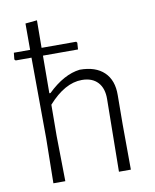

<svg xmlns="http://www.w3.org/2000/svg" viewBox="-80 -764 666 825"><g transform="rotate(-10 252.5 -351.0)"><path d="M86 0 89 -195 87 -548H18L13 -553L16 -582H87V-697L138 -702L137 -582H288L292 -577L290 -548H137L136 -384H141Q212 -453 282 -461Q351 -461 388 -425.5Q425 -390 424 -325L423 -197L424 0H372L376 -315Q377 -363 352.5 -389.5Q328 -416 283 -416Q209 -416 136 -334L135 -198L138 0Z"/></g></svg>

Font: Alegreya Sans Light
Style: Regular
Weight: 300
Designer: Juan Pablo del Peral
Foundry: Huerta Tipografica
Version: Version 2.007